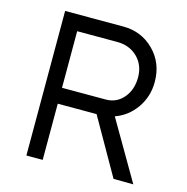

<svg xmlns="http://www.w3.org/2000/svg" viewBox="-104 -799 874 898"><g transform="rotate(15 333.0 -349.5)"><path d="M102 0V-700H384Q472 -700 532.5 -639.5Q593 -579 593 -487Q593 -417 554.5 -361.5Q516 -306 454 -284L620 1L524 0L369 -272H181V0ZM181 -349H393Q445 -349 478.5 -388.5Q512 -428 512 -488Q512 -547 473.5 -585Q435 -623 374 -623H181Z"/></g></svg>

Font: Easer Grotesk Light
Style: Regular
Weight: 300
Designer: Boardeaser, Bonnie Shaver-Troup, Thomas Jockin
Foundry: Lexend
Version: Version 1.008;Glyphs 3.1.2 (3151)